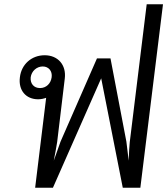

<svg xmlns="http://www.w3.org/2000/svg" viewBox="-20 -887 790 907"><path d="M146 0H230L458 -517L560 0H643L750 -867H673L593 -216C591 -196 589 -164 588 -128L577 -218L502 -611H438L266 -218L234 -128C241 -164 247 -196 250 -216L286 -516C294 -580 254 -626 191 -626C129 -626 81 -583 74 -522C66 -461 102 -418 160 -418C174 -418 187 -421 198 -425ZM125 -522C129 -551 153 -573 182 -573C210 -573 228 -551 224 -522C220 -492 198 -471 169 -471C140 -471 122 -492 125 -522Z"/></svg>

Font: TPK Tissa Web
Style: Italic
Weight: 400
Italic angle: -7°
Designer: Jacques Le Bailly, Suppakit Chalermlarp | Katatrad Co.,Ltd.
Foundry: Jacques Le Bailly, Cadson Demak Co.,Ltd.
Version: Version 5.000;Glyphs 3.1.2 (3151)